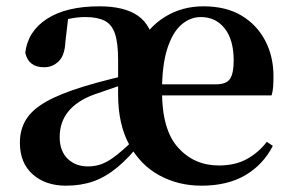

<svg xmlns="http://www.w3.org/2000/svg" viewBox="-20 -572 923 608"><path d="M189 16Q124 16 83.5 -20Q43 -56 43 -120Q43 -162 62.5 -193.5Q82 -225 126 -250Q170 -275 245 -298Q284 -310 334 -322.5Q384 -335 424 -344V-321Q384 -309 344 -295.5Q304 -282 276 -272Q223 -252 196 -218.5Q169 -185 169 -138Q169 -94 194 -69.5Q219 -45 259 -45Q283 -45 304.5 -53.5Q326 -62 352 -83Q378 -104 415 -140L432 -124H429Q389 -73 351.5 -42Q314 -11 275 2.5Q236 16 189 16ZM618 16Q545 16 485 -16.5Q425 -49 389.5 -113.5Q354 -178 354 -273V-382Q354 -436 344 -465.5Q334 -495 311 -506.5Q288 -518 250 -518Q224 -518 197 -512Q170 -506 134 -490L196 -516L187 -439Q185 -396 165.5 -377.5Q146 -359 120 -359Q70 -359 60 -405Q68 -473 129 -512.5Q190 -552 295 -552Q374 -552 417 -522Q460 -492 470 -423L419 -426Q449 -486 503 -519Q557 -552 624 -552Q696 -552 745 -522.5Q794 -493 820 -443Q846 -393 846 -331Q846 -312 845 -297.5Q844 -283 840 -270H410V-305H664Q697 -305 708.5 -322.5Q720 -340 720 -380Q720 -446 691.5 -482Q663 -518 616 -518Q582 -518 554 -493.5Q526 -469 509.5 -417Q493 -365 493 -283Q493 -161 544 -104.5Q595 -48 673 -48Q725 -48 762 -68.5Q799 -89 825 -123L844 -110Q813 -50 756.5 -17Q700 16 618 16Z"/></svg>

Font: Noto Serif KR ExtraLight
Style: Bold
Weight: 700
Version: Version 2.002-H1;hotconv 1.1.0;makeotfexe 2.6.0